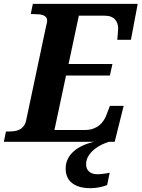

<svg xmlns="http://www.w3.org/2000/svg" viewBox="-43 -734 733 994"><path d="M-12.2 -53.2H1Q16.6 -53.2 31.5 -55.2Q46.4 -57.1 58.6 -63.5Q70.8 -69.8 79.8 -81.5Q88.9 -93.3 92.8 -112.8L196.8 -604Q198.7 -609.4 200 -616.2Q201.2 -623 201.2 -627Q201.2 -637.7 195.8 -644.5Q190.4 -651.4 180.9 -655Q171.4 -658.7 158 -659.9Q144.5 -661.1 128.9 -661.1H116.2L127 -713.9H669.9L634.8 -527.8H564Q564.5 -531.2 565.2 -540Q565.9 -548.8 566.7 -558.3Q567.4 -567.9 568.1 -575.9Q568.8 -584 568.8 -585.9Q568.8 -599.6 564.9 -611.8Q561 -624 552.7 -633.3Q544.4 -642.6 531 -647.7Q517.6 -652.8 498 -652.8H365.2L312 -402.8H539.1L525.9 -342.8H298.8L238.8 -61H397Q420.4 -61 439 -67.6Q457.5 -74.2 471.2 -85.4Q484.9 -96.7 494.4 -111.6Q503.9 -126.5 509.8 -143.1L525.9 -186H597.2L550.8 0H-22.9ZM424.8 240.2Q364.3 240.2 330.6 214.1Q296.9 188 296.9 138.2Q296.9 111.3 307.9 89.1Q318.8 66.9 338.4 49.6Q357.9 32.2 385 19.8Q412.1 7.3 444.8 0H522Q504.9 4.9 484.1 14.6Q463.4 24.4 445.3 39.1Q427.2 53.7 415 73.2Q402.8 92.8 402.8 117.2Q402.8 140.6 418.5 154.3Q434.1 168 460 168Q473.6 168 490 166Q506.3 164.1 524.9 160.2L511.7 224.1Q493.2 231.4 470.7 235.8Q448.2 240.2 424.8 240.2Z"/></svg>

Font: Droid Serif
Style: Bold Italic
Weight: 700
Italic angle: -12°
Designer: Monotype Design team
Foundry: Monotype Imaging Inc.
Version: Version 1.03